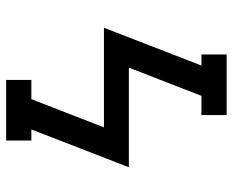

<svg xmlns="http://www.w3.org/2000/svg" viewBox="-88 -688 775 640"><g transform="rotate(90 300.0 -367.5)"><path d="M448 0H246V-84H310L404 -326H72L198 -651H161V-735H363V-651H299L205 -409H537L411 -84H448Z"/></g></svg>

Font: Iosevka HT Medium Extended
Style: Italic
Weight: 500
Width: 7
Italic angle: -9°
Monospace: yes
Designer: Belleve Invis
Foundry: Belleve Invis
Version: Version 32.3.0; ttfautohint (v1.8.4)